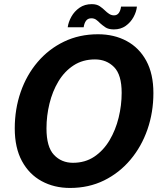

<svg xmlns="http://www.w3.org/2000/svg" viewBox="-20 -918 789 950"><path d="M326.5 12Q248 12 186 -21.8Q124 -55.5 88.5 -121.2Q53 -187 53 -282.5Q53 -378 82.2 -462.5Q111.5 -547 166.2 -611.2Q221 -675.5 296.8 -712Q372.5 -748.5 465 -748.5Q544.5 -748.5 606.5 -715.2Q668.5 -682 703.8 -617.2Q739 -552.5 739 -457.5Q739 -362 709.5 -277.2Q680 -192.5 625.2 -127.5Q570.5 -62.5 494.8 -25.2Q419 12 326.5 12ZM341 -112.5Q401.5 -112.5 446.8 -143Q492 -173.5 522 -224Q552 -274.5 567 -335.8Q582 -397 582 -458.5Q582 -548 544.5 -586Q507 -624 450 -624Q389.5 -624 344.2 -594.5Q299 -565 269.2 -515.5Q239.5 -466 224.8 -405.5Q210 -345 210 -282.5Q210 -191 247 -151.8Q284 -112.5 341 -112.5ZM657.5 -885.5Q655 -860 640.8 -833.8Q626.5 -807.5 602 -790Q577.5 -772.5 543.5 -772.5Q516.5 -772.5 501.2 -783Q486 -793.5 475.5 -803Q466 -813 456 -820.2Q446 -827.5 432 -827.5Q414.5 -827.5 405.5 -815Q396.5 -802.5 394 -783H315Q318.5 -809 333.2 -835.5Q348 -862 373.5 -879.8Q399 -897.5 434 -897.5Q458.5 -897.5 473.8 -887Q489 -876.5 499 -866.5Q509 -856.5 520.2 -849.2Q531.5 -842 544 -842Q559.5 -842 568 -854Q576.5 -866 579 -885.5Z"/></svg>

Font: Epilogue
Style: Bold Italic
Weight: 700
Italic angle: -12°
Designer: Tyler Finck
Foundry: Etcetera Type Co
Version: Version 2.111; ttfautohint (v1.8.3)